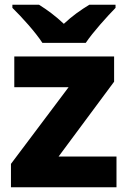

<svg xmlns="http://www.w3.org/2000/svg" viewBox="-20 -852 537 806"><path d="M158 -672H340C370 -717 430 -783 465 -819V-832H355C320 -811 283 -785 248 -752C213 -785 179 -810 144 -832H32V-819C70 -782 129 -717 158 -672ZM469 -66V-195H226L459 -509V-615H40V-486H268L26 -164V-66Z"/></svg>

Font: Noto Sans Malayalam UI ExtraBold
Style: Regular
Weight: 800
Designer: Jelle Bosma - Monotype Design Team
Foundry: Monotype Imaging Inc.
Version: Version 2.104